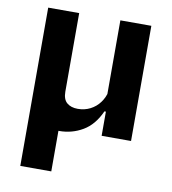

<svg xmlns="http://www.w3.org/2000/svg" viewBox="-82 -605 784 877"><g transform="rotate(10 310.0 -167.0)"><path d="M405.5 -534.2H549.2V0H412.8V-113.5L405.5 -120.5ZM70.8 200V-534.2H214.5V-169.8Q214.5 -134.2 233.2 -118.3Q252 -102.3 283.8 -102.3Q315.2 -102.3 341.4 -115.7Q367.6 -129.1 385 -152.6Q402.5 -176.1 409.1 -205.7L426 -112.1H406Q376.8 -46.8 326.9 -17.5Q276.9 11.9 217.8 11.9Q196.1 11.9 179.2 6Q162.3 0.2 150.4 -11.8Q138.5 -23.8 132.2 -41.2L214.5 -47.7V200Z"/></g></svg>

Font: Monaspace Neon Var
Style: Regular
Weight: 400
Designer: Riley Cran and the Lettermatic Team
Version: Version 1.000 (Monaspace Neon Var)